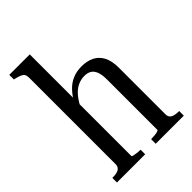

<svg xmlns="http://www.w3.org/2000/svg" viewBox="-218 -844 942 942"><g transform="rotate(-45 252.5 -373.5)"><path d="M167 -747V-42Q167 -39 175 -37Q183 -35 195.5 -33.5Q208 -32 220 -32H221V0H25V-32H27Q44 -32 56.5 -35Q69 -38 76.5 -46Q84 -54 84 -68V-668Q84 -683 79 -691Q74 -699 62.5 -704Q51 -709 34 -713L25 -715V-747ZM489 0H294V-32H295Q305 -32 317.5 -33Q330 -34 339 -36.5Q348 -39 348 -43V-391Q348 -426 340 -446Q332 -466 317.5 -474.5Q303 -483 282 -483Q256 -483 233 -471.5Q210 -460 191 -436.5Q172 -413 155 -378L151 -421Q170 -455 192 -478.5Q214 -502 242 -514Q270 -526 305 -526Q343 -526 371 -512Q399 -498 414.5 -468.5Q430 -439 430 -391V-68Q430 -54 437.5 -46Q445 -38 458.5 -35Q472 -32 488 -32H489Z"/></g></svg>

Font: Roboto Serif 120pt ExtraCondensed
Style: Regular
Weight: 400
Width: 2
Designer: Greg Gazdowicz
Foundry: Commercial Type
Version: Version 1.008